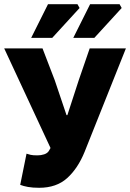

<svg xmlns="http://www.w3.org/2000/svg" viewBox="-20 -880 618 912"><path d="M166 12Q135 12 113 8Q91 4 76 -2L106 -150Q115 -147 125.5 -144.5Q136 -142 158 -142Q175 -142 190 -147Q205 -152 212 -163L220 -177L0 -650H182L240 -499L296 -333H300L354 -499L406 -650H578L382 -159Q350 -80 299 -34Q248 12 166 12ZM128 -700 208 -860H348L358 -842L228 -700ZM328 -700 408 -860H548L558 -842L428 -700Z"/></svg>

Font: Source Sans 3 Black
Style: Regular
Weight: 900
Designer: Paul D. Hunt
Foundry: Adobe
Version: Version 3.046;hotconv 1.0.118;makeotfexe 2.5.65603